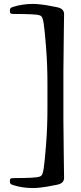

<svg xmlns="http://www.w3.org/2000/svg" viewBox="-20 -782 410 970"><path d="M300.3 -175.3Q300.3 -137.7 302 -12.2Q303.7 113.3 303.7 117.2Q303.7 144.5 267.6 151.4Q266.6 151.4 246.1 155.5Q225.6 159.7 213.9 161.6Q202.1 163.6 182.4 165.8Q162.6 168 147.5 168Q93.8 168 48.8 153.8Q38.1 150.9 33.9 147Q29.8 143.1 29.8 134.3Q29.8 122.6 33.9 120.1Q38.1 117.7 51.3 117.7Q159.2 117.7 179.2 110.8Q189 107.4 193.1 99.1Q197.3 90.8 200.7 69.3Q206.1 34.7 212.9 -53.7Q219.7 -142.1 219.7 -231.4V-362.3Q219.7 -451.7 212.9 -540.3Q206.1 -628.9 200.7 -663.6Q197.3 -685.1 193.1 -693.4Q189 -701.7 179.2 -705.1Q160.6 -711.4 51.3 -711.4Q38.6 -711.4 34.2 -714.1Q29.8 -716.8 29.8 -728.5Q29.8 -737.3 33.9 -741.2Q38.1 -745.1 48.8 -748Q93.8 -762.2 147.5 -762.2Q162.6 -762.2 182.4 -760Q202.1 -757.8 213.9 -755.9Q225.6 -753.9 246.1 -749.8Q266.6 -745.6 267.6 -745.6Q303.7 -738.8 303.7 -710.9Q303.7 -707 302 -581.5Q300.3 -456.1 300.3 -418.5Z"/></svg>

Font: Cooper*
Style: Regular
Weight: 400
Designer: Owen Earl
Foundry: indestructible type*
Version: Version 0.001